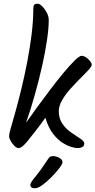

<svg xmlns="http://www.w3.org/2000/svg" viewBox="-20 -791 513 1032"><path d="M80 5Q70 5 58 -6.5Q46 -18 37.5 -33Q29 -48 29 -58Q29 -72 37.5 -101Q46 -130 62 -187Q78 -244 95 -314Q112 -384 126.5 -459Q141 -534 150 -607Q159 -680 159 -743Q159 -759 163.5 -765Q168 -771 183 -771Q193 -771 207 -757Q221 -743 231.5 -723Q242 -703 242 -684Q242 -639 232.5 -574.5Q223 -510 206 -434.5Q189 -359 167 -281Q145 -203 120 -131Q142 -163 175.5 -209Q209 -255 246 -304Q283 -353 318 -395.5Q353 -438 380 -464.5Q407 -491 418 -491Q431 -491 443.5 -482Q456 -473 464.5 -462Q473 -451 473 -443Q473 -433 455 -414Q437 -395 411 -369Q385 -343 358.5 -313.5Q332 -284 314 -253Q296 -222 296 -193Q296 -174 301 -156.5Q306 -139 318 -122Q336 -97 363 -78.5Q390 -60 411.5 -46Q433 -32 433 -20Q433 5 394 5Q387 5 366 -0.5Q345 -6 318 -22.5Q291 -39 265.5 -71.5Q240 -104 224 -158Q191 -112 165.5 -80Q140 -48 126 -30Q97 5 80 5ZM168 221Q143 221 143 202Q143 191 171 157.5Q199 124 241 60Q244 55 250 51.5Q256 48 266 48Q280 48 298 57Q316 66 316 81Q316 90 299 112.5Q282 135 257.5 160Q233 185 208.5 203Q184 221 168 221Z"/></svg>

Font: Solitreo
Style: Regular
Weight: 400
Designer: Nathan Gross, Bryan Kirschen, Binghamton University
Foundry: Eli Heuer
Version: Version 1.100; ttfautohint (v1.8.4.7-5d5b)